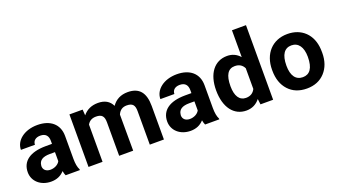

<svg xmlns="http://www.w3.org/2000/svg" viewBox="-63 -1277 3192 1814"><g transform="rotate(-20 1533.0 -370.0)"><path d="M213 10C268 10 312 -9 346 -47C349 -28 354 -13 360 0H503V-8C489 -34 482 -72 482 -122V-351C482 -470 399 -538 270 -538C138 -538 45 -464 45 -370H186C186 -409 215 -434 262 -434C317 -434 340 -402 340 -353V-323H275C119 -322 33 -260 33 -148C33 -57 109 10 213 10ZM174 -159 175 -167C180 -216 217 -240 288 -240H340V-149C324 -118 285 -98 244 -98C200 -98 174 -123 174 -159Z M731 0V-374C749 -407 778 -423 818 -423C877 -423 898 -397 898 -336V0H1039L1038 -363C1055 -403 1084 -423 1126 -423C1186 -423 1206 -397 1206 -337V0H1348V-337C1348 -472 1293 -538 1178 -538C1109 -538 1056 -511 1019 -458C994 -511 947 -538 879 -538C815 -538 764 -515 727 -469L723 -528H590V0Z M1615 10C1670 10 1714 -9 1748 -47C1751 -28 1756 -13 1762 0H1905V-8C1891 -34 1884 -72 1884 -122V-351C1884 -470 1801 -538 1672 -538C1540 -538 1447 -464 1447 -370H1588C1588 -409 1617 -434 1664 -434C1719 -434 1742 -402 1742 -353V-323H1677C1521 -322 1435 -260 1435 -148C1435 -57 1511 10 1615 10ZM1576 -159 1577 -167C1582 -216 1619 -240 1690 -240H1742V-149C1726 -118 1687 -98 1646 -98C1602 -98 1576 -123 1576 -159Z M2176 10C2231 10 2277 -12 2312 -56L2319 0H2446V-750H2305V-480C2271 -519 2228 -538 2177 -538C2049 -538 1970 -433 1970 -268C1970 -93 2052 10 2176 10ZM2213 -423C2256 -423 2287 -405 2305 -368V-160C2287 -123 2256 -104 2212 -104C2147 -104 2111 -159 2111 -258C2111 -368 2145 -423 2213 -423Z M2533 -263C2533 -179 2556 -113 2601 -64C2646 -15 2707 10 2784 10C2860 10 2921 -15 2966 -64C3011 -113 3034 -178 3034 -259L3033 -295C3028 -370 3003 -429 2958 -473C2913 -516 2854 -538 2783 -538C2631 -538 2533 -429 2533 -269ZM2674 -259C2674 -371 2714 -424 2783 -424C2852 -424 2893 -368 2893 -269C2893 -154 2852 -104 2784 -104C2713 -104 2674 -159 2674 -259Z"/></g></svg>

Font: Noto Sans KR Bold
Style: Regular
Weight: 700
Designer: Ryoko NISHIZUKA  (kana & ideographs); Paul D. Hunt (Latin, Greek & Cyrillic); Wenlong ZHANG  (bopomofo); Sandoll Communi
Foundry: Adobe Systems Incorporated
Version: Version 1.004;PS 1.004;hotconv 1.0.82;makeotf.lib2.5.63406